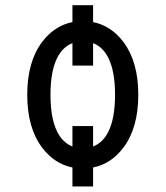

<svg xmlns="http://www.w3.org/2000/svg" viewBox="-20 -627 626 726"><path d="M253.9 -150.4H332V-73.2Q369.1 -87.4 390.1 -129.9Q415 -180.2 415 -268.6Q415 -356.9 390.1 -407.2Q369.1 -449.7 332 -463.9V-378.9H253.9V-463.9Q216.8 -449.7 195.8 -407.2Q170.9 -356.9 170.9 -268.6Q170.9 -180.2 195.8 -129.9Q216.8 -87.4 253.9 -73.2ZM253.9 -607.4H332V-543.5Q399.9 -529.8 446.3 -468.8Q502.9 -394 502.9 -268.6Q502.9 -143.1 446.3 -68.4Q399.9 -7.3 332 6.3V78.1H253.9V6.3Q186 -7.3 139.6 -68.4Q83 -143.1 83 -268.6Q83 -394 139.6 -468.8Q186 -529.8 253.9 -543.5Z"/></svg>

Font: Consola Mono
Style: Book
Weight: 400
Monospace: yes
Designer: Wojciech Kalinowski "wmk69" (wmk69@o2.pl)
Foundry: Wojciech Kalinowski "wmk69" (wmk69@o2.pl)
Version: Version 2.1.0